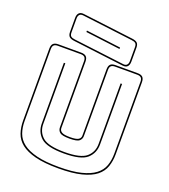

<svg xmlns="http://www.w3.org/2000/svg" viewBox="-174 -1095 1093 1243"><g transform="rotate(20 373.0 -473.5)"><path d="M692 -684V-189Q692 -142 678.5 -102.5Q665 -63 630 -35Q595 -7 532.5 9Q470 25 373 25Q276 25 213.5 9Q151 -7 116 -35Q81 -63 67.5 -102.5Q54 -142 54 -189V-684Q54 -708 65 -719Q76 -730 100 -730H257Q281 -730 292 -719Q303 -708 303 -684V-228Q303 -210 318.5 -200.5Q334 -191 375 -191Q417 -191 432.5 -200.5Q448 -210 448 -228V-684Q448 -708 458.5 -719Q469 -730 494 -730H646Q670 -730 681 -719Q692 -708 692 -684ZM682 -189V-684Q682 -703 673.5 -711.5Q665 -720 646 -720H494Q475 -720 466.5 -711.5Q458 -703 458 -684V-228Q458 -208 443 -194.5Q428 -181 375 -181Q323 -181 308 -194.5Q293 -208 293 -228V-684Q293 -703 284.5 -711.5Q276 -720 257 -720H100Q81 -720 72.5 -711.5Q64 -703 64 -684V-189Q64 -143 77.5 -105.5Q91 -68 125.5 -41.5Q160 -15 220 0Q280 15 373 15Q466 15 526 0Q586 -15 620.5 -41.5Q655 -68 668.5 -105.5Q682 -143 682 -189ZM174 -630H184V-213Q184 -157 223.5 -122.5Q263 -88 374 -88Q485 -88 525 -122.5Q565 -157 565 -213V-630H575V-213Q575 -153 533 -115.5Q491 -78 374 -78Q257 -78 215.5 -115.5Q174 -153 174 -213ZM582 -786Q582 -763 570.5 -751.5Q559 -740 537 -743L188 -786Q164 -789 153.5 -799Q143 -809 143 -832V-928Q143 -951 154.5 -962.5Q166 -974 188 -971L537 -928Q561 -925 571.5 -915Q582 -905 582 -882ZM538 -753Q555 -751 563.5 -760Q572 -769 572 -786V-882Q572 -901 563.5 -908.5Q555 -916 536 -918L187 -961Q170 -963 161.5 -954Q153 -945 153 -928V-832Q153 -813 161.5 -805.5Q170 -798 189 -796ZM243 -867V-877L482 -847V-837Z"/></g></svg>

Font: Bungee Outline
Style: Regular
Weight: 400
Designer: David Jonathan Ross
Foundry: David Jonathan Ross
Version: Version 1.000;PS 1.0;hotconv 1.0.72;makeotf.lib2.5.5900